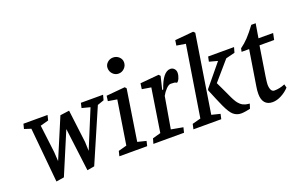

<svg xmlns="http://www.w3.org/2000/svg" viewBox="-93 -1160 2434 1564"><g transform="rotate(-20 1123.5 -378.0)"><path d="M389.2 -478.5 468.3 -489.3 503.4 -205.1 506.3 -127 642.1 -456.1 570.8 -474.6 580.6 -516.6H772.9L761.2 -472.7L704.6 -453.1L505.4 6.8L442.9 17.6L396 -356.4L242.7 6.8L174.3 17.6L129.4 -456.1L71.8 -474.6L82.5 -516.6H291.5L280.8 -472.7L209.5 -453.1L238.8 -213.9L243.7 -133.8Z M1023.9 -707Q1023.9 -677.2 1002.4 -656Q981 -634.8 951.7 -634.8Q922.4 -634.8 901.9 -656.2Q881.3 -677.7 881.3 -708Q881.3 -735.4 902.3 -754.6Q923.3 -773.9 951.7 -773.9Q981.4 -773.9 1002.7 -754.4Q1023.9 -734.9 1023.9 -707ZM809.1 -62.5 868.7 -441.4 791.5 -454.1 797.4 -499 959.5 -513.7 971.2 -500 902.8 -60.5 977.1 -42 967.3 0H726.1L736.8 -43Z M1104 -63.5 1162.6 -438.5 1084.5 -451.2 1091.3 -500 1253.4 -514.6 1266.1 -501 1238.8 -388.7H1247.6Q1293.9 -527.3 1358.9 -527.3Q1377.9 -527.3 1391.4 -513.2Q1404.8 -499 1404.8 -478.5Q1404.8 -455.1 1395 -432.1Q1385.3 -409.2 1372.6 -402.3Q1360.8 -409.2 1351.8 -410.6Q1342.8 -412.1 1320.8 -412.1Q1303.2 -412.1 1280.3 -388.7Q1257.3 -365.2 1241.7 -335.9L1194.8 -62.5L1297.4 -43.9L1286.6 0H1021L1033.7 -43.9Z M1589.8 -256.8 1591.8 -266.6 1747.1 -455.1 1674.8 -474.6 1683.6 -516.6H1908.2L1895.5 -471.7L1817.4 -452.1L1675.8 -288.1L1705.1 -226.6Q1709 -217.3 1719.7 -195.3Q1732.9 -165.5 1745.1 -140.6Q1753.9 -121.6 1769 -97.2Q1778.3 -82.5 1795.9 -66.4Q1808.6 -54.7 1829.6 -47.9Q1837.9 -44.4 1850.6 -43L1871.1 -40L1858.4 0Q1847.2 3.4 1821 7.6Q1794.9 11.7 1779.3 11.7Q1740.2 11.7 1711.4 -13.7Q1687 -35.2 1656.7 -99.6Q1644.5 -125 1626 -169.9ZM1451.2 -63.5 1548.8 -675.8 1470.7 -688.5 1477.5 -733.4 1637.7 -748 1651.4 -734.4 1544.9 -61.5 1619.1 -43 1609.4 0H1368.2L1377.9 -43.9Z M2140.1 -638.7 2119.6 -515.6H2246.6L2234.9 -459H2107.9L2067.9 -205.1Q2060.1 -153.3 2060.1 -137.7Q2060.1 -107.9 2069.1 -89.6Q2078.1 -71.3 2097.2 -71.3Q2142.1 -71.3 2189 -90.8L2196.8 -60.5Q2168.5 -29.3 2128.7 -8.3Q2088.9 12.7 2051.3 12.7Q2008.8 12.7 1986.1 -13.4Q1963.4 -39.6 1963.4 -89.8Q1963.4 -121.1 1969.2 -153.3L2018.1 -459H1952.6L1958.5 -487.3Q1996.1 -514.2 2028.6 -548.8Q2061 -583.5 2102.1 -638.7Z"/></g></svg>

Font: Neuton
Style: Italic
Weight: 400
Italic angle: -9°
Designer: Brian M Zick
Version: Version 1.32